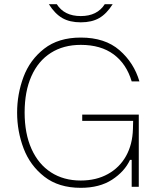

<svg xmlns="http://www.w3.org/2000/svg" viewBox="-20 -895 755 920"><path d="M62 -355Q62 -444 92.5 -526Q123 -608 191.5 -661.5Q260 -715 367 -715Q483 -715 552.5 -654.5Q622 -594 648 -505H611Q586 -589 524.5 -634.5Q463 -680 367 -680Q284 -680 223.5 -641.5Q163 -603 130.5 -530Q98 -457 98 -356Q98 -255 131 -181.5Q164 -108 224.5 -69Q285 -30 367 -30Q441 -30 497 -61Q553 -92 584 -147.5Q615 -203 617 -277L618 -316H374V-346H645V0H611V-129H603Q577 -73 517 -34Q457 5 367 5Q261 5 192.5 -48.5Q124 -102 93 -184Q62 -266 62 -355ZM214 -875H252Q288 -818 367 -818Q446 -818 482 -875H520Q491 -829 455.5 -808.5Q420 -788 367 -788Q314 -788 278.5 -808.5Q243 -829 214 -875Z"/></svg>

Font: Be Vietnam Thin
Style: Regular
Weight: 100
Designer: Gabriel Lam
Foundry: TypeRant
Version: Version 4.000